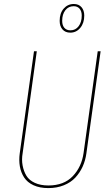

<svg xmlns="http://www.w3.org/2000/svg" viewBox="-20 -939 561 968"><path d="M352.1 -918.9Q377 -918.9 390.9 -902.8Q404.8 -886.7 404.8 -860.4Q404.8 -822.8 384.8 -798.6Q364.7 -774.4 334.5 -774.4Q309.1 -774.4 294.9 -790.8Q280.8 -807.1 280.8 -834Q280.8 -872.1 301 -895.5Q321.3 -918.9 352.1 -918.9ZM351.6 -907.7Q325.2 -907.7 309.3 -887.2Q293.5 -866.7 293.5 -834Q293.5 -811.5 304.4 -798.8Q315.4 -786.1 335 -786.1Q360.8 -786.1 376.5 -806.9Q392.1 -827.6 392.1 -860.4Q392.1 -882.3 381.3 -895Q370.6 -907.7 351.6 -907.7ZM487.3 -680.7 415.5 -165.5Q410.6 -129.9 396.7 -99.1Q382.8 -68.4 359.9 -43.7Q336.9 -19 301.8 -4.9Q266.6 9.3 223.6 9.3Q180.2 9.3 148.9 -5.1Q117.7 -19.5 101.6 -44.4Q85.4 -69.3 80.1 -100.1Q74.7 -130.9 79.6 -166.5L151.4 -680.7H165.5L94.2 -167Q88.4 -134.3 94 -104.7Q99.6 -75.2 113.3 -52.7Q127 -30.3 155.5 -17.1Q184.1 -3.9 224.1 -3.9Q302.2 -3.9 346.9 -50.8Q391.6 -97.7 401.4 -168L472.7 -680.7Z"/></svg>

Font: Fira Sans Compressed Hair
Style: Italic
Weight: 100
Width: 3
Italic angle: -8°
Designer: Carrois Corporate & Edenspiekermann AG
Foundry: Carrois Corporate GbR & Edenspiekermann AG
Version: Version 4.203;PS 004.203;hotconv 1.0.88;makeotf.lib2.5.64775